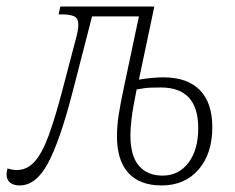

<svg xmlns="http://www.w3.org/2000/svg" viewBox="-59 -556 716 586"><path d="M1 10Q-17 10 -28 1.5Q-39 -7 -39 -24Q-39 -31 -36 -42Q-21 -37 -8 -37Q23 -37 46 -62Q69 -87 89 -141Q109 -195 132 -283L174 -443Q180 -465 180 -480Q180 -501 166.5 -506.5Q153 -512 133 -512H120L125 -536H412L365 -313Q389 -317 408.5 -318.5Q428 -320 439 -320Q513 -320 551 -281Q589 -242 589 -168Q589 -87 547 -38.5Q505 10 434 10Q368 10 333 -28Q298 -66 298 -140Q298 -172 303.5 -207Q309 -242 318 -284L365 -506H222L163 -277Q124 -126 87.5 -58Q51 10 1 10ZM437 -20Q486 -20 516 -59Q546 -98 546 -165Q546 -289 432 -289Q420 -289 402 -288.5Q384 -288 358 -283Q346 -224 342.5 -193.5Q339 -163 339 -144Q339 -80 365 -50Q391 -20 437 -20Z"/></svg>

Font: Noto Serif ExtraCondensed ExtraLight
Style: Italic
Weight: 200
Width: 2
Italic angle: -12°
Designer: Monotype Design Team
Foundry: Monotype Imaging Inc.
Version: Version 2.014; ttfautohint (v1.8.4.7-5d5b)